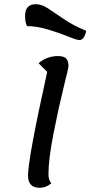

<svg xmlns="http://www.w3.org/2000/svg" viewBox="-20 -866 429 911"><path d="M357 -676Q344 -676 304 -692.5Q264 -709 209.5 -725.5Q155 -742 108 -742Q99 -759 99 -791Q99 -846 150 -846Q178 -846 206.5 -827Q235 -808 283 -775.5Q331 -743 389 -720Q380 -676 357 -676ZM168 25Q113 25 113 -33Q113 -114 204 -525L163 -566Q203 -600 255 -600Q282 -600 293.5 -589Q305 -578 305 -550Q305 -545 281.5 -450Q258 -355 234 -233Q210 -111 210 -40Q210 -9 224 3Q199 25 168 25Z"/></svg>

Font: Lemonada Light
Style: Regular
Weight: 300
Designer: Mohamed Gaber (Arabic), Eduardo Tunni (Latin)
Foundry: Kief Type Foundry
Version: Version 4.004